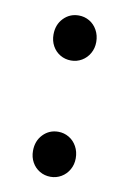

<svg xmlns="http://www.w3.org/2000/svg" viewBox="-64 -520 386 574"><g transform="rotate(10 129.0 -233.0)"><path d="M194.3 -408.2Q194.3 -389.2 185.5 -373.8Q176.8 -358.4 161.9 -349.6Q147 -340.8 129.4 -340.8Q111.3 -340.8 96.4 -349.6Q81.5 -358.4 73 -373.8Q64.5 -389.2 64.5 -408.2Q64.5 -438.5 83.3 -458Q102.1 -477.5 129.4 -477.5Q147 -477.5 161.9 -468.8Q176.8 -460 185.5 -444.1Q194.3 -428.2 194.3 -408.2ZM194.3 -55.2Q194.3 -36.1 185.5 -20.8Q176.8 -5.4 161.9 3.4Q147 12.2 129.4 12.2Q111.3 12.2 96.4 3.4Q81.5 -5.4 73 -20.8Q64.5 -36.1 64.5 -55.2Q64.5 -85.4 83.3 -105Q102.1 -124.5 129.4 -124.5Q147 -124.5 161.9 -115.7Q176.8 -106.9 185.5 -91.1Q194.3 -75.2 194.3 -55.2Z"/></g></svg>

Font: Varta SemiBold
Style: Regular
Weight: 600
Designer: Joana Correia, Viktoriya Grabowska, Eben Sorkin
Foundry: Sorkin Type
Version: Version 1.003; ttfautohint (v1.3) -l 8 -r 24 -G 200 -x 12 -H